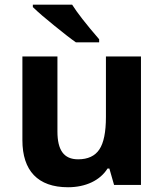

<svg xmlns="http://www.w3.org/2000/svg" viewBox="-20 -786 697 816"><path d="M401.4 -606V-619.1C345.2 -684.1 307.1 -733.4 286.6 -766.1H119.6V-755.9C141.6 -734.4 172.9 -707.5 212.4 -675.8C252 -643.6 282.2 -620.1 302.7 -606ZM579.1 0V-545.9H430.2V-289.1C430.2 -224.6 420.9 -178.7 402.3 -150.9C383.8 -123 353.5 -108.9 312 -108.9C251 -108.9 224.1 -148.4 224.1 -227.1V-545.9H75.2V-189.9C75.2 -61 140.6 9.8 269 9.8C343.8 9.8 405.3 -19 437 -69.8H444.8L464.8 0Z"/></svg>

Font: Noto Reveo Sans
Style: Bold
Weight: 700
Designer: Monotype Design team
Foundry: Monotype Imaging Inc.
Version: Version 1.04